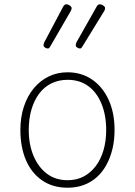

<svg xmlns="http://www.w3.org/2000/svg" viewBox="-20 -856 629 895"><path d="M295 19Q226 19 176.5 -15Q127 -49 101 -109.5Q75 -170 75 -250Q75 -310 91.5 -359.5Q108 -409 137.5 -444.5Q167 -480 207 -499.5Q247 -519 295 -519Q360 -519 409.5 -485Q459 -451 486.5 -390.5Q514 -330 514 -250Q514 -202 504 -161Q494 -120 475.5 -86.5Q457 -53 430.5 -29.5Q404 -6 370 6.5Q336 19 295 19ZM295 -16Q338 -16 370.5 -33.5Q403 -51 426.5 -82Q450 -113 462.5 -156Q475 -199 475 -250Q475 -319 453 -372.5Q431 -426 391 -455Q351 -484 295 -484Q254 -484 220 -467.5Q186 -451 162.5 -419.5Q139 -388 126.5 -345Q114 -302 114 -250Q114 -182 136.5 -129Q159 -76 199 -46Q239 -16 295 -16ZM203 -630Q196 -630 189.5 -634.5Q183 -639 183 -645Q183 -647 183.5 -649.5Q184 -652 186 -658L275 -826Q278 -831 281.5 -833.5Q285 -836 289 -836Q294 -836 299.5 -833.5Q305 -831 309.5 -827Q314 -823 314 -818Q314 -815 313 -812Q312 -809 310 -805L214 -639Q212 -635 209.5 -632.5Q207 -630 203 -630ZM353 -630Q346 -630 339.5 -634.5Q333 -639 333 -645Q333 -647 333.5 -649.5Q334 -652 336 -658L431 -826Q434 -831 437.5 -833.5Q441 -836 445 -836Q450 -836 455.5 -833.5Q461 -831 465.5 -827Q470 -823 470 -818Q470 -815 469 -812Q468 -809 466 -805L364 -639Q362 -635 359.5 -632.5Q357 -630 353 -630Z"/></svg>

Font: Playwrite NG Modern Thin
Style: Regular
Weight: 250
Designer: Veronika Burian, José Scaglione
Foundry: TypeTogether
Version: Version 1.002